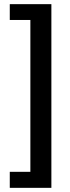

<svg xmlns="http://www.w3.org/2000/svg" viewBox="-20 -744 338 923"><path d="M27 159V82H126V-648H27V-724H227V159Z"/></svg>

Font: Mukta Vaani SemiBold
Style: Regular
Weight: 600
Designer: Noopur Datye, Girish Dalvi, Yashodeep Gholap, Pallavi Karambelkar
Foundry: Ek Type
Version: Version 2.538;PS 1.000;hotconv 16.6.51;makeotf.lib2.5.65220;